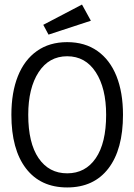

<svg xmlns="http://www.w3.org/2000/svg" viewBox="-20 -812 590 843"><path d="M275 11Q158 11 94 -72.5Q30 -156 30 -308Q30 -406 58.5 -477.5Q87 -549 142 -588Q197 -627 275 -627Q353 -627 408 -588Q463 -549 491.5 -477.5Q520 -406 520 -308Q520 -156 456 -72.5Q392 11 275 11ZM275 -51Q355 -51 400.5 -117.5Q446 -184 446 -308Q446 -425 400.5 -495Q355 -565 275 -565Q195 -565 149.5 -495Q104 -425 104 -308Q104 -184 149.5 -117.5Q195 -51 275 -51ZM193 -660 170 -703 340 -792 379 -721Z"/></svg>

Font: Inconsolata SemiExpanded
Style: Regular
Weight: 400
Width: 6
Monospace: yes
Designer: Raph Levien, Cyreal, Brenton Simpson
Foundry: Raph Levien, Cyreal, Google
Version: Version 3.000; ttfautohint (v1.8.2.53-6de2)